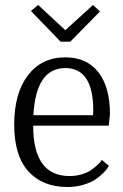

<svg xmlns="http://www.w3.org/2000/svg" viewBox="-20 -740 493 770"><path d="M223 -573 104 -696 133 -720 242 -619 353 -720 381 -694 262 -573ZM242 -467Q124 -467 114 -278H353Q354 -288 354 -297Q354 -467 242 -467ZM388 -99 417 -75Q415 -72 411.5 -66Q408 -60 393.5 -45.5Q379 -31 361.5 -19.5Q344 -8 314.5 1Q285 10 251 10Q151 10 94 -52.5Q37 -115 37 -240Q37 -366 92 -438Q147 -510 242 -510Q328 -510 374.5 -450.5Q421 -391 421 -282L416 -236H113Q113 -34 259 -34Q284 -34 306.5 -40.5Q329 -47 343 -56.5Q357 -66 368 -76Q379 -86 384 -92Z"/></svg>

Font: Arsenal
Style: Regular
Weight: 400
Designer: Andrij Shevchenko
Foundry: Stairsfor.com
Version: Version 1.000